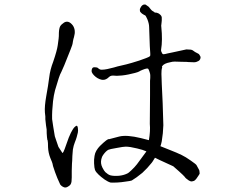

<svg xmlns="http://www.w3.org/2000/svg" viewBox="-20 -813 1040 851"><path d="M300 -101Q300 -100 299 -87.5Q298 -75 298 -56Q298 -37 298 -26.5Q298 -16 297 -8.5Q296 -1 293 4Q290 9 283 13Q274 19 267 18Q255 15 247 5Q245 2 234 -24Q230 -35 224 -50Q218 -66 215 -77Q213 -89 210 -96L203 -113Q194 -136 193 -160Q193 -182 191 -192H190Q188 -203 187 -222Q188 -239 184 -257Q182 -275 181 -284V-285Q182 -293 179 -315Q177 -342 185 -387Q194 -436 198 -469Q202 -504 216 -540Q233 -590 236 -613Q239 -638 240 -643V-644Q241 -649 241 -668Q242 -688 247 -697Q252 -705 264 -713Q284 -725 303 -700Q317 -679 308 -649Q305 -640 303 -628Q302 -615 293 -594Q258 -505 252 -494.5Q246 -484 240.5 -467Q235 -450 224 -413Q218 -390 215 -364Q210 -319 211 -285L216 -251L223 -209Q223 -208 228.5 -192.5Q234 -177 239 -162L256 -136Q259 -129 272.5 -169Q286 -209 294 -224Q302 -239 306 -244.5Q310 -250 316.5 -254.5Q323 -259 325 -246.5Q327 -234 325 -225Q323 -216 320 -205.5Q317 -195 311.5 -181.5Q306 -168 303 -150Q300 -117 300 -101ZM629 -142Q614 -149 588 -155Q556 -163 537 -163Q527 -163 496 -157Q466 -152 460 -149Q449 -143 437 -126Q432 -120 429 -107Q427 -97 428 -89Q429 -80 434 -70Q441 -56 447 -50Q459 -39 469 -36Q484 -32 508 -34Q527 -36 542 -43Q550 -46 562 -58Q577 -72 587 -85Q612 -118 629 -142ZM741 -145Q762 -137 785 -126Q802 -118 826 -101Q849 -85 851 -81Q855 -73 863 -59Q864 -57 865 -44Q865 -42 858 -32Q849 -18 845 -15Q840 -10 831 -9Q825 -8 817 -13Q803 -22 798 -30Q794 -35 773 -54Q750 -75 748 -76Q669 -112 668.5 -113Q668 -114 667 -114Q653 -91 652 -91Q633 -67 611 -47Q583 -24 564 -13Q560 -11 536 -8Q518 -5 499 -4Q474 -3 469 -4Q461 -6 444 -17Q426 -30 417 -39Q405 -50 401 -60Q398 -68 397 -89Q396 -105 399 -122Q401 -135 407 -145Q414 -157 423 -166Q458 -200 463 -196Q463 -196 509 -208Q542 -216 604 -201Q637 -192 639 -192Q640 -192 640 -192Q647 -232 644 -264Q644 -273 645 -391Q645 -422 645 -424Q645 -441 645 -455Q646 -462 646 -468Q646 -475 646 -480Q646 -485 643 -494Q639 -506 637 -508Q633 -512 613 -504Q603 -500 602.5 -499.5Q602 -499 596.5 -496Q591 -493 577.5 -489.5Q564 -486 549.5 -483Q535 -480 521 -478.5Q507 -477 498 -477Q494 -477 489.5 -477.5Q485 -478 481 -478Q474 -478 470 -476Q467 -475 465 -473Q462 -470 460 -469Q459 -467 450 -462Q444 -459 436 -459Q430 -459 421 -462.5Q412 -466 404.5 -472Q397 -478 391.5 -485Q386 -492 386 -499Q386 -504 388.5 -509.5Q391 -515 399 -515Q402 -515 404.5 -514.5Q407 -514 409 -514Q412 -514 417 -509Q419 -507 422.5 -505.5Q426 -504 431 -504Q442 -504 456 -507Q470 -510 485 -514Q501 -519 515.5 -522Q530 -525 541 -528Q548 -530 564.5 -534.5Q581 -539 597 -544.5Q613 -550 627.5 -555.5Q642 -561 644.5 -564Q647 -567 646 -577Q645 -589 644 -608L641 -693Q641 -708 633 -728Q626 -744 623 -745Q621 -745 609 -753Q608 -754 602 -760Q600 -763 600 -768Q599 -774 605 -783Q612 -793 620 -793Q625 -794 629 -790Q634 -787 639 -783Q644 -777 648 -772Q652 -767 655 -765Q657 -764 660 -762Q664 -760 665 -758Q666 -757 671 -757Q675 -757 679 -755Q684 -754 690 -748Q698 -741 697 -732Q697 -727 697 -722Q697 -718 696 -712Q695 -707 695 -703Q694 -699 695 -694Q701 -634 694 -593Q693 -586 698 -578Q701 -571 708 -573Q712 -574 714 -574Q718 -575 722 -576Q722 -576 746 -581L806 -594Q829 -594 834 -590Q844 -582 857 -576Q862 -574 864 -570Q869 -562 869 -560Q869 -548 859.5 -542.5Q850 -537 840 -537Q827 -537 814 -538Q811 -539 788 -539L754 -540Q744 -540 734 -537Q707 -532 699 -520Q697 -517 698 -516Q700 -514 698 -511Q697 -510 696 -500Q695 -484 696 -471L697 -441Q700 -375 701 -356Q704 -264 704 -258Q703 -222 697 -187Q694 -172 691 -165Q716 -155 741 -145Z"/></svg>

Font: ToneOZ-Pinyin-Tsuipita-TC
Style: Regular
Weight: 400
Designer: ÂÆ£ÂøóÂáåJeffrey Xuan(jeffreyx@gmail.com, ToneOZ.com) ÈòøÂù§(cjkFonts)
Foundry: ToneOZ
Version: Version 0.24071